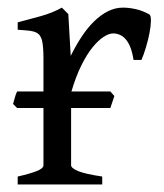

<svg xmlns="http://www.w3.org/2000/svg" viewBox="-20 -489 436 509"><path d="M272.5 -202.6H168.5V-50.8Q168.5 -43.5 186.8 -35.6Q205.1 -27.8 251 -21V0H26.9V-21Q59.1 -28.3 77.1 -35.4Q95.2 -42.5 95.2 -50.8V-202.6H25.4L14.6 -213.4Q17.1 -221.2 19.3 -230Q21.5 -238.8 25.4 -246.6H95.2V-335Q95.2 -351.1 94.2 -362.1Q93.3 -373 91.8 -379.9Q90.3 -386.7 88.1 -390.6Q85.9 -394.5 84 -397Q80.6 -400.4 76.4 -402.6Q72.3 -404.8 65.7 -406.2Q59.1 -407.7 49.8 -408.4Q40.5 -409.2 26.9 -410.2V-429.7Q58.6 -438 89.1 -446.5Q119.6 -455.1 144 -468.8L161.1 -451.7L167.5 -340.8Q180.7 -367.7 196 -391.1Q211.4 -414.6 229 -431.9Q246.6 -449.2 265.9 -459Q285.2 -468.8 306.2 -468.8Q321.8 -468.8 339.8 -464.8Q357.9 -460.9 376 -450.7Q380.4 -447.8 380.1 -433.6Q379.9 -419.4 376.2 -400.9Q372.6 -382.3 366.7 -362.8Q360.8 -343.3 355 -330.1H334Q331.1 -349.6 325.7 -363.3Q320.3 -377 313.2 -385Q306.2 -393.1 297.6 -396.7Q289.1 -400.4 279.8 -400.4Q269 -400.4 254.9 -391.4Q240.7 -382.3 225.6 -363.8Q210.4 -345.2 195.8 -315.9Q181.2 -286.6 169.4 -246.6H272.5L283.2 -234.4Z"/></svg>

Font: Gentium Plus
Style: Regular
Weight: 400
Designer: J. Victor Gaultney, Annie Olsen, Iska Routamaa
Foundry: SIL International
Version: Version 1.510